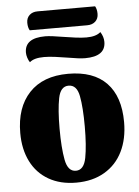

<svg xmlns="http://www.w3.org/2000/svg" viewBox="-59 -903 702 971"><g transform="rotate(-5 292.0 -418.0)"><path d="M556 -262Q556 -177 524.5 -113Q493 -49 432.5 -13.5Q372 22 289 22Q208 22 149 -12Q90 -46 59 -108Q28 -170 28 -252Q28 -382 97.5 -456Q167 -530 295 -530Q423 -530 489.5 -461Q556 -392 556 -262ZM356 -257Q356 -354 345 -412Q334 -470 292 -470Q251 -470 239.5 -411.5Q228 -353 228 -257Q228 -160 239.5 -99Q251 -38 292 -38Q333 -38 344.5 -99Q356 -160 356 -257ZM470 -819Q470 -795 454.5 -780.5Q439 -766 413 -766H121Q112 -781 112 -805Q112 -829 127.5 -843.5Q143 -858 169 -858H461Q470 -843 470 -819ZM492 -675Q492 -601 388 -601Q359 -601 297 -612Q268 -617 236.5 -621Q205 -625 181 -625Q130 -625 108 -605Q101 -615 96.5 -629Q92 -643 92 -655Q92 -729 196 -729Q224 -729 288 -718Q318 -713 349.5 -709Q381 -705 404 -705Q453 -705 476 -726Q492 -701 492 -675Z"/></g></svg>

Font: Sansita ExtraBold
Style: Regular
Weight: 800
Designer: Pablo Cosgaya
Foundry: Omnibus-Type
Version: Version 1.006